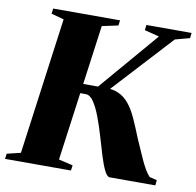

<svg xmlns="http://www.w3.org/2000/svg" viewBox="-96 -827 933 912"><g transform="rotate(10 370.5 -371.5)"><path d="M492 0Q478.5 0 465.5 -26.5Q452.5 -53 439.5 -95.2Q426.5 -137.5 412.8 -184.8Q399 -232 383.2 -274Q367.5 -316 349.5 -342.8Q331.5 -369.5 310.5 -369.5H215.5L220.5 -415H362L605.5 -699.5L534.5 -717.5L537.5 -743H755.5L752.5 -717.5L682 -698.5L375.5 -365.5L387 -414.5Q431 -417 460.8 -403.5Q490.5 -390 512.5 -362.8Q534.5 -335.5 552.2 -296Q570 -256.5 589.5 -207.5Q600.5 -183 611.5 -157.5Q622.5 -132 633.2 -108.5Q644 -85 655.2 -65.8Q666.5 -46.5 678 -34.5L714 -25.5L711.5 0ZM-13.5 0 -10 -25.5 56 -41.5 145.5 -701 84.5 -717.5 88 -743H410.5L407 -717.5L329.5 -701L239.5 -41.5L308 -25.5L304.5 0Z"/></g></svg>

Font: Merriweather 120pt Black
Style: Italic
Weight: 900
Italic angle: -7.8°
Version: Version 2.101